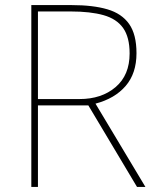

<svg xmlns="http://www.w3.org/2000/svg" viewBox="-20 -734 617 754"><path d="M262 -714Q345 -714 401.5 -697.5Q458 -681 487 -640Q516 -599 516 -525Q516 -446 473.5 -396.5Q431 -347 355 -327L551 0H518L327 -320H129V0H103V-714ZM257 -689H129V-345H292Q379 -345 434 -392Q489 -439 489 -524Q489 -588 463.5 -624Q438 -660 386.5 -674.5Q335 -689 257 -689Z"/></svg>

Font: Noto Sans Devanagari Thin
Style: Regular
Weight: 100
Designer: Jelle Bosma - Monotype Design Team
Foundry: Monotype Imaging Inc.
Version: Version 2.004; ttfautohint (v1.8.4.7-5d5b)